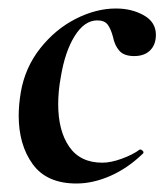

<svg xmlns="http://www.w3.org/2000/svg" viewBox="-20 -419 387 452"><path d="M24 -147Q24 -172 29 -202Q39 -260 74.5 -305Q110 -350 158 -374.5Q206 -399 253 -399Q290 -399 318.5 -383Q347 -367 347 -337Q347 -314 333.5 -300.5Q320 -287 296 -287Q272 -287 261 -299.5Q250 -312 246 -332Q241 -351 233.5 -361Q226 -371 209 -371Q179 -371 156 -334.5Q133 -298 123 -237Q117 -204 117 -174Q117 -111 143 -73.5Q169 -36 221 -36Q241 -36 267 -45.5Q293 -55 309 -67H310Q313 -67 316 -64Q319 -61 317 -58Q281 -23 240 -5Q199 13 160 13Q90 13 57 -32.5Q24 -78 24 -147Z"/></svg>

Font: Cormorant Infant
Style: Bold Italic
Weight: 700
Italic angle: -10°
Designer: Christian Thalmann (Catharsis Fonts)
Foundry: Catharsis Fonts
Version: Version 4.000